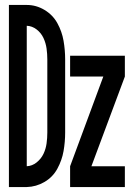

<svg xmlns="http://www.w3.org/2000/svg" viewBox="-20 -755 540 775"><path d="M263 0H484V-84H349L484 -446V-530H263V-446H397L263 -84ZM16 0H88Q126 -1 159.5 -20.5Q193 -40 211.5 -74Q230 -108 236.5 -145Q243 -182 243 -220V-515Q243 -553 236.5 -590.5Q230 -628 211.5 -661.5Q193 -695 159.5 -715Q126 -735 88 -735H16ZM88 -84V-651Q110 -650 128 -636Q146 -622 155.5 -601.5Q165 -581 168 -559Q171 -537 171 -515V-220Q171 -198 168 -176Q165 -154 155.5 -134Q146 -114 128 -99.5Q110 -85 88 -84Z"/></svg>

Font: Iosevka SS08 Medium
Style: Regular
Weight: 500
Monospace: yes
Designer: Belleve Invis
Foundry: Belleve Invis
Version: Version 3.4.3; ttfautohint (v1.8.3)